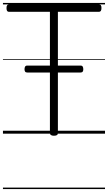

<svg xmlns="http://www.w3.org/2000/svg" viewBox="-20 -905 731 1300"><path d="M345 14Q318 14 318 -5V-825H40Q33 -825 28.5 -830.5Q24 -836 24 -850Q24 -864 28.5 -869.5Q33 -875 40 -875H650Q658 -875 662.5 -870Q667 -865 667 -851Q667 -837 662.5 -831Q658 -825 650 -825H372V-5Q372 5 366 9.5Q360 14 345 14ZM165 -414Q154 -414 150 -420Q146 -426 146 -436Q146 -447 150 -454Q154 -461 165 -461H525Q536 -461 540 -454Q544 -447 544 -436Q544 -426 540 -420Q536 -414 525 -414ZM0 365H691V375H0ZM0 -20H691V0H0ZM0 -505H691V-500H0ZM0 -885H691V-875H0Z"/></svg>

Font: Playwrite GB J Guides
Style: Regular
Weight: 400
Designer: Veronika Burian, José Scaglione
Foundry: TypeTogether
Version: Version 1.003